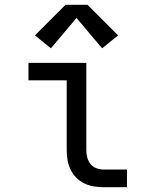

<svg xmlns="http://www.w3.org/2000/svg" viewBox="-20 -783 640 803"><path d="M413 0Q393 0 372 -3.5Q351 -7 332.5 -16Q314 -25 299 -40Q284 -55 275 -74Q266 -93 262.5 -113.5Q259 -134 259 -155V-447H99V-520H341V-155Q341 -139 345 -124Q349 -109 358.5 -97Q368 -85 383 -79.5Q398 -74 413 -74H511V0ZM407 -581 300 -708 193 -581 126 -635 254 -763H346L474 -635Z"/></svg>

Font: Iosevka Meiseki Sans
Style: Regular
Weight: 400
Monospace: yes
Designer: Belleve Invis
Foundry: Belleve Invis
Version: Version 11.2.6; ttfautohint (v1.8.4)